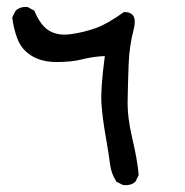

<svg xmlns="http://www.w3.org/2000/svg" viewBox="-20 -374 540 559"><path d="M338.9 165 319.3 155.3Q303.7 131.8 300.3 103.5Q296.9 75.2 287.6 22.5Q278.3 -30.3 275.4 -72.3Q272.5 -114.3 285.2 -210.9Q249 -209 218.8 -201.2Q188.5 -193.4 145 -193.4Q101.6 -193.4 72.3 -211.4Q43 -229.5 31.2 -259.8Q19.5 -290 15.6 -323.2L25.4 -342.8Q39.1 -355.5 60.5 -353.5L80.1 -342.8Q97.7 -299.8 123 -284.7Q148.4 -269.5 185.1 -274.4Q221.7 -279.3 256.8 -291.5Q292 -303.7 340.8 -338.9Q380.9 -339.8 370.1 -292Q356.4 -241.2 354.5 -186.5Q352.5 -131.8 351.6 -82Q350.6 -32.2 365.2 29.3Q379.9 90.8 383.8 135.7L374 155.3Q360.4 167 338.9 165Z"/></svg>

Font: JasonHandwriting2
Style: Regular
Weight: 400
Version: Version 1.05.10